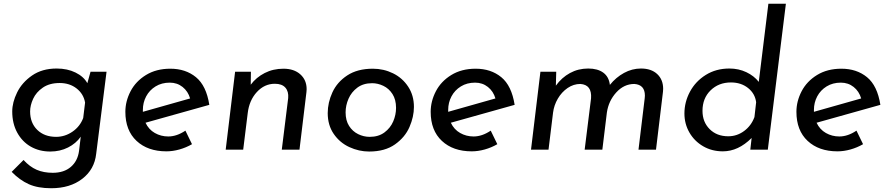

<svg xmlns="http://www.w3.org/2000/svg" viewBox="-20 -795 4728 1020"><path d="M546 -414 491 22Q482 105 417 155Q352 205 252 205Q181 205 133 183.5Q85 162 42 118L105 55Q138 91 175 107Q212 123 260 123Q320 123 356.5 91.5Q393 60 400 6L409 -69Q384 -33 341.5 -11.5Q299 10 247 10Q189 10 143.5 -16Q98 -42 71.5 -90.5Q45 -139 45 -203Q45 -251 71 -304Q97 -357 150.5 -394Q204 -431 281 -431Q338 -431 381.5 -409.5Q425 -388 444 -353L461 -414ZM432 -250Q424 -296 387 -325Q350 -354 297 -354Q243 -354 207.5 -329.5Q172 -305 156 -270Q140 -235 140 -203Q140 -142 178 -105Q216 -68 278 -68Q325 -68 365 -95.5Q405 -123 422 -168Z M965 -101 1000 -29Q969 -11 933.5 -1Q898 9 864 9Q765 9 705.5 -46.5Q646 -102 646 -201Q646 -257 673.5 -310Q701 -363 755.5 -396.5Q810 -430 885 -430Q966 -430 1021 -385Q1076 -340 1092 -238L753 -143Q770 -107 802.5 -88.5Q835 -70 874 -70Q919 -70 965 -101ZM739 -211V-201L990 -272Q979 -310 950 -333Q921 -356 882 -356Q839 -356 806.5 -336Q774 -316 756.5 -283Q739 -250 739 -211Z M1609 -321Q1609 -311 1608 -306L1571 0H1477L1511 -274Q1514 -309 1496 -329.5Q1478 -350 1440 -350Q1385 -350 1344.5 -306Q1304 -262 1296 -194L1272 0H1179L1229 -414H1313L1312 -345Q1341 -384 1386 -407Q1431 -430 1486 -430Q1542 -430 1575.5 -400Q1609 -370 1609 -321Z M1721 -194Q1721 -250 1746 -304.5Q1771 -359 1825 -394.5Q1879 -430 1961 -430Q2018 -430 2068 -405.5Q2118 -381 2148.5 -334.5Q2179 -288 2179 -227Q2179 -175 2155.5 -120.5Q2132 -66 2078.5 -28Q2025 10 1941 10Q1887 10 1836 -13.5Q1785 -37 1753 -83.5Q1721 -130 1721 -194ZM2084 -222Q2084 -266 2065 -295.5Q2046 -325 2016.5 -339Q1987 -353 1957 -353Q1910 -353 1878.5 -329.5Q1847 -306 1831.5 -270.5Q1816 -235 1816 -198Q1816 -155 1834.5 -126Q1853 -97 1882.5 -82.5Q1912 -68 1944 -68Q1991 -68 2022.5 -91.5Q2054 -115 2069 -150Q2084 -185 2084 -222Z M2587 -101 2622 -29Q2591 -11 2555.5 -1Q2520 9 2486 9Q2387 9 2327.5 -46.5Q2268 -102 2268 -201Q2268 -257 2295.5 -310Q2323 -363 2377.5 -396.5Q2432 -430 2507 -430Q2588 -430 2643 -385Q2698 -340 2714 -238L2375 -143Q2392 -107 2424.5 -88.5Q2457 -70 2496 -70Q2541 -70 2587 -101ZM2361 -211V-201L2612 -272Q2601 -310 2572 -333Q2543 -356 2504 -356Q2461 -356 2428.5 -336Q2396 -316 2378.5 -283Q2361 -250 2361 -211Z M3503 -323Q3503 -313 3502 -307L3465 0H3372L3405 -273L3406 -287Q3406 -345 3350 -349Q3295 -349 3254 -304Q3213 -259 3204 -197L3180 0H3086L3120 -273Q3125 -345 3063 -349Q3027 -349 2995.5 -327.5Q2964 -306 2943.5 -271Q2923 -236 2918 -196L2894 0H2801L2851 -414H2935L2933 -340Q2964 -383 3008 -407Q3052 -431 3105 -431Q3155 -431 3185 -409Q3215 -387 3220 -344Q3252 -384 3295 -407.5Q3338 -431 3385 -431Q3440 -431 3471.5 -401.5Q3503 -372 3503 -323Z M4155 -775 4059 0H3966L3973 -62Q3902 9 3820 9Q3762 9 3715.5 -18Q3669 -45 3642.5 -91Q3616 -137 3616 -192Q3616 -253 3645.5 -308Q3675 -363 3729.5 -397Q3784 -431 3855 -431Q3904 -431 3945 -411.5Q3986 -392 4011 -360L4062 -775ZM3997 -252Q3991 -298 3954 -327.5Q3917 -357 3863 -357Q3798 -357 3755 -315Q3712 -273 3712 -206Q3712 -147 3750 -109Q3788 -71 3849 -71Q3895 -71 3933 -99Q3971 -127 3988 -173Z M4530 -101 4565 -29Q4534 -11 4498.5 -1Q4463 9 4429 9Q4330 9 4270.5 -46.5Q4211 -102 4211 -201Q4211 -257 4238.5 -310Q4266 -363 4320.5 -396.5Q4375 -430 4450 -430Q4531 -430 4586 -385Q4641 -340 4657 -238L4318 -143Q4335 -107 4367.5 -88.5Q4400 -70 4439 -70Q4484 -70 4530 -101ZM4304 -211V-201L4555 -272Q4544 -310 4515 -333Q4486 -356 4447 -356Q4404 -356 4371.5 -336Q4339 -316 4321.5 -283Q4304 -250 4304 -211Z"/></svg>

Font: Josefin Sans
Style: Italic
Weight: 400
Italic angle: -7°
Designer: Santiago Orozco
Foundry: Typemade
Version: Version 2.000